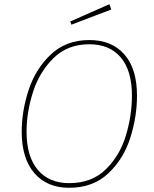

<svg xmlns="http://www.w3.org/2000/svg" viewBox="-20 -881 729 911"><path d="M630 -427Q630 -328 598.5 -228Q567 -128 494.5 -59Q422 10 308 10Q203 10 143 -59.5Q83 -129 83 -257Q83 -353 115.5 -453Q148 -553 220.5 -622Q293 -691 404 -691Q510 -691 570 -623Q630 -555 630 -427ZM106 -256Q106 -138 159.5 -75Q213 -12 308 -12Q416 -12 483 -78.5Q550 -145 578 -240Q606 -335 606 -427Q606 -546 553 -608.5Q500 -671 404 -671Q300 -671 233 -604.5Q166 -538 136 -442.5Q106 -347 106 -256ZM508 -836 319 -764 313 -779 499 -861Z"/></svg>

Font: FiraGO Thin
Style: Italic
Weight: 100
Italic angle: -8°
Designer: bBox Type GmbH
Foundry: bBox Type GmbH
Version: Version 1.001